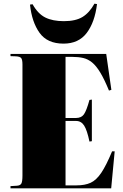

<svg xmlns="http://www.w3.org/2000/svg" viewBox="-20 -1023 668 1043"><path d="M37 0V-12L71 -14Q90 -15 96 -26Q102 -37 102 -70V-673Q102 -698 95.5 -707Q89 -716 66 -717L37 -718V-730H557L585 -535L572 -531Q547 -592 525 -628.5Q503 -665 480.5 -683.5Q458 -702 432 -708Q406 -714 373 -714H336V-382H392Q422 -382 436 -402Q450 -422 466 -480L479 -482V-256L466 -254Q453 -316 437 -341Q421 -366 393 -366H336V-16H396Q441 -16 472 -30Q503 -44 530 -84Q557 -124 589 -201H603L584 0ZM325 -786Q237 -786 195 -844.5Q153 -903 143 -998L157 -1000Q186 -948 226 -928Q266 -908 327 -908Q391 -908 428.5 -931Q466 -954 493 -1003L507 -1001Q495 -902 451 -844Q407 -786 325 -786Z"/></svg>

Font: Display Black
Style: Regular
Weight: 900
Designer: Latin by Veronika Burian and Jose Scaglione. Greek by Irene Vlachou. Cyrillic by Vera Evstafieva.
Foundry: TypeTogether
Version: Version 3.002